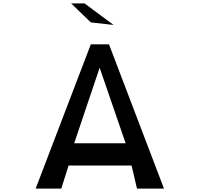

<svg xmlns="http://www.w3.org/2000/svg" viewBox="-20 -1110 1176 1131"><path d="M515 -978 399 -1090H478L649 -963ZM190 1 515 -849H622L946 1H787L755 -135H384L341 1ZM417 -266H720L567 -711Z"/></svg>

Font: OpenDyslexic
Style: Regular
Weight: 400
Designer: Abbie Gonzalez
Version: Version 0.920;hotconv 1.0.109;makeotfexe 2.5.65596